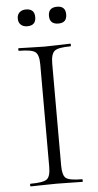

<svg xmlns="http://www.w3.org/2000/svg" viewBox="-56 -831 441 865"><g transform="rotate(-5 165.0 -398.0)"><path d="M95 -720Q77 -720 66 -730Q55 -740 55 -758Q55 -776 66 -786Q77 -796 95 -796Q134 -796 134 -758Q134 -720 95 -720ZM236 -720Q196 -720 196 -758Q196 -796 236 -796Q274 -796 274 -758Q274 -720 236 -720ZM192 -81Q192 -37 208 -24.5Q224 -12 281 -12Q283 -12 283 -6Q283 0 281 0Q267 0 228 -1Q189 -2 164 -2Q140 -2 101 -1Q62 0 48 0Q45 0 45 -6Q45 -12 48 -12Q105 -12 121.5 -24.5Q138 -37 138 -81V-544Q138 -587 121.5 -600Q105 -613 48 -613Q45 -613 45 -619Q45 -625 48 -625Q62 -625 101 -623.5Q140 -622 164 -622Q190 -622 229 -623.5Q268 -625 281 -625Q283 -625 283 -619Q283 -613 281 -613Q225 -613 208.5 -599.5Q192 -586 192 -542Z"/></g></svg>

Font: t
Style: Regular
Weight: 300
Designer: Christian Thalmann (Catharsis Fonts)
Version: Version 1.000;PS 002.000;hotconv 1.0.88;makeotf.lib2.5.64775